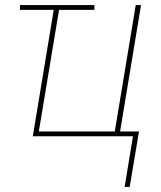

<svg xmlns="http://www.w3.org/2000/svg" viewBox="-20 -540 640 761"><path d="M474 201 507 0H110L193 -501H59V-520H354V-501H214L134 -19H435L518 -520H539L456 -19H531L494 201Z"/></svg>

Font: Iosevka SS04 Th Ex Obl
Style: Regular
Weight: 100
Width: 7
Italic angle: -9°
Monospace: yes
Designer: Belleve Invis
Foundry: Belleve Invis
Version: Version 19.0.0; ttfautohint (v1.8.4)